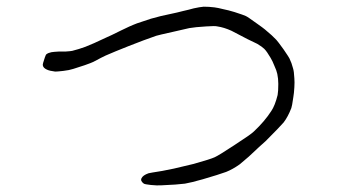

<svg xmlns="http://www.w3.org/2000/svg" viewBox="-20 -648 1040 574"><path d="M828 -500Q843 -478 845 -474Q852 -460 856 -444Q859 -435 860 -414Q861 -403 860 -387Q859 -369 857 -358Q853 -330 851 -325Q841 -299 828 -282Q816 -268 774 -226Q760 -214 724 -180Q701 -160 697 -157Q676 -142 656 -134Q634 -126 586 -112Q551 -102 533 -99Q511 -96 463 -94Q450 -93 431 -95Q413 -97 410 -99Q399 -107 403 -115Q407 -124 424 -130Q427 -131 465 -137Q490 -142 500 -144Q548 -155 559 -158Q609 -172 622 -178Q635 -184 682 -215Q730 -246 739 -255Q771 -285 791 -316Q802 -332 810 -364Q812 -375 812 -397Q812 -413 809 -427Q807 -437 800 -452Q795 -465 789 -475Q778 -494 770 -502Q764 -508 749 -517Q748 -517 720 -531Q680 -552 672 -556Q650 -566 630 -569Q623 -571 596 -569Q563 -567 546 -564Q545 -564 498 -553Q453 -543 447 -541Q412 -529 364 -510Q321 -493 296 -482Q287 -478 259 -463Q253 -460 233 -453Q209 -445 199 -442Q187 -438 169 -436Q152 -434 145 -434Q128 -436 120 -440Q109 -445 108 -453Q107 -456 114 -476Q117 -485 119 -486Q124 -490 134 -492Q140 -493 157 -494Q168 -494 177 -494Q192 -495 196 -496Q216 -501 235 -508Q256 -516 298 -536Q308 -540 342 -557Q373 -572 379 -574Q388 -578 404 -583Q417 -587 431 -592Q449 -597 461 -600Q469 -602 493 -607Q508 -610 527 -615Q545 -619 559 -623Q577 -627 589 -628Q605 -628 621 -626Q630 -625 650 -620Q661 -618 681 -612Q709 -603 715 -600Q720 -598 749 -577Q766 -565 772 -560Q795 -541 806 -529Q810 -525 828 -500Z"/></svg>

Font: ToneOZ-Tsuipita-TC
Style: Tsuipita-TC
Weight: 400
Designer: :Jeffrey Xuan (Chih-Lin Hsuan)  :
Foundry: jeffreyx@gmail.com, cjkFonts.io
Version: Version 0.24071